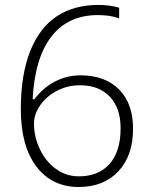

<svg xmlns="http://www.w3.org/2000/svg" viewBox="-20 -745 611 775"><path d="M64 -304.2Q64 -443.4 101.8 -538.3Q139.6 -633.3 209.2 -679.2Q278.8 -725.1 377 -725.1Q422.9 -725.1 460.9 -713.9V-670.9Q425.3 -684.1 375 -684.1Q254.4 -684.1 187.3 -597.2Q120.1 -510.3 111.8 -344.2H118.2Q155.3 -392.1 203.1 -416.5Q251 -440.9 304.2 -440.9Q404.3 -440.9 460.7 -383.8Q517.1 -326.7 517.1 -226.1Q517.1 -116.7 457.8 -53.5Q398.4 9.8 297.9 9.8Q189.5 9.8 126.7 -73Q64 -155.8 64 -304.2ZM297.9 -33.2Q377.9 -33.2 422.4 -83.5Q466.8 -133.8 466.8 -227.1Q466.8 -309.1 422.9 -355Q378.9 -400.9 303.2 -400.9Q253.4 -400.9 210.7 -378.9Q168 -356.9 142.6 -320.6Q117.2 -284.2 117.2 -246.1Q117.2 -191.9 141.4 -141.8Q165.5 -91.8 206.8 -62.5Q248 -33.2 297.9 -33.2Z"/></svg>

Font: TypoPRO Open Sans
Style: Regular
Weight: 300
Foundry: Ascender Corporation
Version: Version 1.10